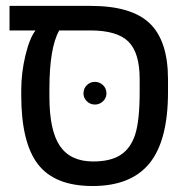

<svg xmlns="http://www.w3.org/2000/svg" viewBox="-20 -619 640 649"><path d="M51.8 -314Q51.8 -372.6 65.9 -431.6Q80.1 -490.7 100.1 -516.1H12.2V-599.1H286.1Q424.8 -599.1 486.3 -539.8Q547.9 -480.5 547.9 -351.1V-308.1Q547.9 -144 485.4 -67.1Q422.9 9.8 293 9.8Q165 9.8 108.4 -63.7Q51.8 -137.2 51.8 -296.9ZM180.2 -516.1Q147 -457.5 147 -317.9V-292Q147 -177.7 182.6 -125.5Q218.3 -73.2 294.9 -73.2Q354 -73.2 387.9 -95.5Q421.9 -117.7 437 -164.6Q452.1 -211.4 452.1 -309.1V-352.1Q452.1 -440.4 414.1 -478.3Q376 -516.1 285.2 -516.1ZM262.2 -303.2Q262.2 -320.3 273.7 -331.3Q285.2 -342.3 300.8 -342.3Q316.4 -342.3 328.1 -331.3Q339.8 -320.3 339.8 -303.2Q339.8 -287.6 328.1 -276.6Q316.4 -265.6 300.8 -265.6Q285.2 -265.6 273.7 -276.6Q262.2 -287.6 262.2 -303.2Z"/></svg>

Font: Liberation Mono
Style: Regular
Weight: 400
Monospace: yes
Designer: Steve Matteson
Foundry: Ascender Corporation
Version: Version 2.1.5